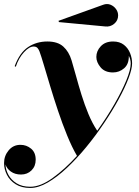

<svg xmlns="http://www.w3.org/2000/svg" viewBox="-40 -677 691 957"><path d="M483.9 -545.2 253.9 -566.9 251.5 -573.2 473.9 -653.1Q493.4 -660.4 510.5 -653.6Q527.6 -646.7 538.2 -632Q548.8 -617.2 548.8 -600.1Q548.8 -574.7 529.1 -558.3Q509.3 -542 483.9 -545.2ZM111.1 259.8Q67.1 259.8 38.1 241.3Q9 222.9 -5.4 194.5Q-19.8 166 -19.8 136Q-19.8 99.9 3.1 72.4Q25.9 44.9 62 44.9Q92 44.9 115 64Q137.9 83 137.9 119.1Q137.9 151.6 117.1 172.2Q96.2 192.9 64.7 192.9Q34.9 192.9 14.4 178.3Q-6.1 163.8 -12.5 142.8Q-12 168.5 1.8 194.1Q15.6 219.7 42.8 236.8Q70.1 253.9 111.1 253.9Q161.4 253.9 222.3 210.2Q283.2 166.5 343.8 99.9Q318.6 56.9 294.7 -1.7Q270.8 -60.3 249.4 -124.1Q228 -188 210.1 -247.6Q192.1 -307.1 178.6 -352.9Q165 -398.7 157 -420.2Q154.1 -428.7 147.6 -436.9Q141.1 -445.1 127.4 -445.1Q105.7 -445.1 79.5 -416.6Q53.2 -388.2 38.6 -344.2L33.2 -347.2Q58.1 -414.6 100.1 -442.4Q142.1 -470.2 196 -470.2Q247.6 -470.2 275.5 -444.9Q303.5 -419.7 316.7 -376.2Q326.9 -342.8 339 -298.1Q351.1 -253.4 366.2 -204.6Q381.3 -155.8 400.6 -109.1Q419.9 -62.5 444.6 -25.4Q492.2 -91.8 529.9 -157.3Q567.6 -222.9 589.6 -276.5Q611.6 -330.1 611.6 -360.1Q611.6 -372.1 608.6 -382.1Q605.7 -392.1 602.1 -398.4Q602.8 -357.4 578.7 -336.7Q554.7 -315.9 523.2 -315.9Q482.7 -315.9 461.4 -341.4Q440.2 -366.9 440.2 -393.1Q440.2 -422.9 462.4 -446.5Q484.6 -470.2 523.7 -470.2Q556.6 -470.2 577.6 -453.6Q598.6 -437 608.5 -411.9Q618.4 -386.7 618.4 -361.1Q618.4 -333.3 600.5 -286.3Q582.5 -239.3 550.9 -181.4Q519.3 -123.5 478 -62.3Q436.8 -1 389.6 56.4Q342.5 113.8 293.7 159.7Q244.9 205.6 198.1 232.7Q151.4 259.8 111.1 259.8Z"/></svg>

Font: Bodoni* 36
Style: Bold Italic
Weight: 700
Italic angle: -13°
Version: Version 2.000; ttfautohint (v1.8.1)